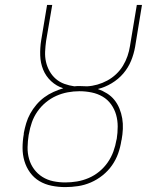

<svg xmlns="http://www.w3.org/2000/svg" viewBox="-20 -755 640 783"><path d="M246 8Q218 8 190.5 2.5Q163 -3 140.5 -16.5Q118 -30 102.5 -51.5Q87 -73 79.5 -98.5Q72 -124 72 -152Q72 -180 77 -208V-212Q81 -233 87 -253Q93 -273 103.5 -292Q114 -311 128.5 -328Q143 -345 160.5 -358Q178 -371 198 -380Q218 -389 238 -395Q210 -404 188.5 -424Q167 -444 156 -471Q145 -498 144 -529Q143 -560 148 -591L172 -735H193L168 -588Q165 -566 164 -544.5Q163 -523 167.5 -503Q172 -483 182 -465Q192 -447 207.5 -433.5Q223 -420 242.5 -413Q262 -406 283 -403Q289 -404 295 -404Q301 -404 307 -404Q314 -404 321 -403.5Q328 -403 335 -403Q356 -404 377 -410Q398 -416 417.5 -426.5Q437 -437 453.5 -452.5Q470 -468 481.5 -487Q493 -506 500 -526.5Q507 -547 510 -567L538 -735H559L531 -564Q526 -535 514.5 -507Q503 -479 483 -455.5Q463 -432 435.5 -415.5Q408 -399 379 -392Q399 -385 416.5 -374Q434 -363 446.5 -347.5Q459 -332 467 -312.5Q475 -293 478.5 -272Q482 -251 481 -229Q480 -207 476 -185L475 -182Q471 -155 462 -129.5Q453 -104 437 -81Q421 -58 398.5 -40Q376 -22 350.5 -11Q325 0 298.5 4Q272 8 246 8Q246 8 246 8Q246 8 246 8ZM246 -11Q270 -11 294 -15Q318 -19 341.5 -29Q365 -39 385 -55.5Q405 -72 419.5 -93Q434 -114 442.5 -137.5Q451 -161 455 -185L456 -188Q460 -214 460 -239Q460 -264 453.5 -287Q447 -310 433 -329.5Q419 -349 398.5 -361Q378 -373 353.5 -378Q329 -383 304 -383Q280 -383 256 -378.5Q232 -374 209.5 -364Q187 -354 167 -337.5Q147 -321 132.5 -300Q118 -279 110 -256Q102 -233 98 -209L97 -205Q93 -180 92.5 -155Q92 -130 98.5 -107Q105 -84 119 -65Q133 -46 153 -33.5Q173 -21 197 -16Q221 -11 246 -11Z"/></svg>

Font: Iosevka Slab ThExObl
Style: Regular
Weight: 100
Width: 7
Italic angle: -9°
Monospace: yes
Designer: Belleve Invis
Foundry: Belleve Invis
Version: Version 11.1.1; ttfautohint (v1.8.3)